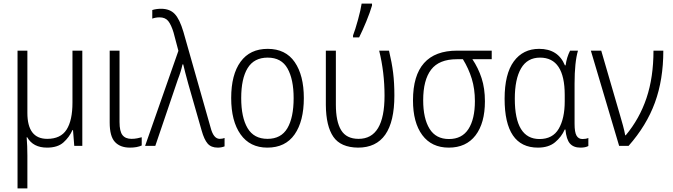

<svg xmlns="http://www.w3.org/2000/svg" viewBox="-20 -815 3760 1073"><path d="M440 -532H385V-242Q385 -142 352 -90.5Q319 -39 244 -39Q133 -39 133 -184V-532H78V238H133V54Q133 28 132 2Q131 -24 129 -48H132Q165 10 243 10Q302 10 334.5 -19Q367 -48 385 -88H388L395 0H440Z M648 -532H593V-130Q593 -53 622.5 -21.5Q652 10 706 10Q746 10 772 -2V-48Q762 -45 746.5 -42Q731 -39 715 -39Q681 -39 664.5 -60Q648 -81 648 -133Z M791 0H848L974 -371Q991 -414 1000 -455H1004Q1009 -433 1015.5 -408.5Q1022 -384 1032 -347L1107 -85Q1121 -35 1140.5 -12.5Q1160 10 1197 10Q1217 10 1235 3V-44Q1231 -42 1223.5 -40.5Q1216 -39 1208 -39Q1173 -39 1157 -102L1005 -637Q984 -708 956.5 -737Q929 -766 880 -766Q854 -766 831 -759V-711Q850 -718 872 -718Q904 -718 920.5 -697Q937 -676 950 -633L977 -531Z M1678 -267Q1678 -394 1627 -468Q1576 -542 1476 -542Q1377 -542 1324.5 -470Q1272 -398 1272 -267Q1272 -138 1324.5 -64Q1377 10 1474 10Q1575 10 1626.5 -64Q1678 -138 1678 -267ZM1328 -267Q1328 -376 1364 -434.5Q1400 -493 1476 -493Q1553 -493 1587 -432Q1621 -371 1621 -267Q1621 -158 1586 -98.5Q1551 -39 1475 -39Q1399 -39 1363.5 -99Q1328 -159 1328 -267Z M1981 10Q2184 10 2184 -281Q2184 -352 2177 -408.5Q2170 -465 2154 -532H2099Q2129 -411 2129 -280Q2129 -39 1984 -39Q1916 -39 1886.5 -87.5Q1857 -136 1857 -230V-532H1801V-228Q1802 -110 1843 -50.5Q1884 9 1981 10ZM1953 -606H1987Q2006 -644 2027 -695Q2048 -746 2059 -784V-795H2001Q1996 -760 1980.5 -704Q1965 -648 1953 -617Z M2690 -249Q2690 -321 2671.5 -378Q2653 -435 2620 -484H2728V-532H2535Q2288 -532 2288 -254Q2288 -130 2340 -60Q2392 10 2488 10Q2585 10 2637.5 -58.5Q2690 -127 2690 -249ZM2345 -255Q2345 -368 2389.5 -426Q2434 -484 2533 -484H2567Q2599 -432 2616.5 -375Q2634 -318 2634 -250Q2634 -150 2598 -94Q2562 -38 2489 -38Q2416 -38 2380.5 -95.5Q2345 -153 2345 -255Z M2986 10Q3046 10 3082 -20Q3118 -50 3136 -91H3140Q3145 -36 3165 -13Q3185 10 3224 10Q3252 10 3268 1V-44Q3255 -38 3235 -38Q3213 -38 3202 -57Q3191 -76 3191 -123V-348Q3191 -467 3210 -532H3166Q3147 -495 3141 -450H3137Q3099 -542 2993 -542Q2903 -542 2851.5 -472Q2800 -402 2800 -263Q2800 10 2986 10ZM2995 -38Q2857 -38 2857 -263Q2857 -373 2892 -433Q2927 -493 2998 -493Q3136 -493 3136 -284V-249Q3136 -153 3102.5 -95.5Q3069 -38 2995 -38Z M3282 -532 3440 0H3493Q3593 -113 3640 -241.5Q3687 -370 3687 -532H3632Q3632 -383 3593 -267Q3554 -151 3477 -59H3474Q3470 -82 3461.5 -113.5Q3453 -145 3446 -168L3340 -532Z"/></svg>

Font: Noto Sans UI SemiCondensed Light
Style: Regular
Weight: 300
Width: 4
Designer: Monotype Design Team
Foundry: Monotype Imaging Inc.
Version: Version 1.901